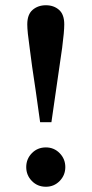

<svg xmlns="http://www.w3.org/2000/svg" viewBox="-20 -697 349 732"><path d="M155 15Q123 15 101.5 -7Q80 -29 80 -60Q80 -91 101.5 -113Q123 -135 155 -135Q186 -135 207.5 -113Q229 -91 229 -60Q229 -29 207.5 -7Q186 15 155 15ZM155 -677Q185 -677 205 -659.5Q225 -642 225 -604Q225 -590 223 -568Q221 -546 217 -515L176 -231H133L116 -352Q108 -403 102.5 -443Q97 -483 93 -515Q84 -577 84 -604Q84 -642 104.5 -659.5Q125 -677 155 -677Z"/></svg>

Font: Song Myung
Style: Regular
Weight: 400
Designer: JIKJI
Foundry: JIKJI
Version: Version 1.00